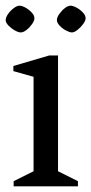

<svg xmlns="http://www.w3.org/2000/svg" viewBox="-22 -655 321 675"><path d="M26 0V-18L96 -53V-385L25 -405V-423L151 -460H182V-53L252 -18V0ZM51 -541Q43 -541 31 -547.5Q19 -554 8.5 -564.5Q-2 -575 -2 -584Q-2 -594 6.5 -606Q15 -618 26.5 -626.5Q38 -635 46 -635Q55 -635 67 -628.5Q79 -622 89 -611.5Q99 -601 99 -591Q99 -582 90.5 -570Q82 -558 71 -549.5Q60 -541 51 -541ZM231 -541Q223 -541 210.5 -547.5Q198 -554 188 -564.5Q178 -575 178 -584Q178 -594 186.5 -606Q195 -618 206 -626.5Q217 -635 226 -635Q234 -635 246.5 -628.5Q259 -622 269 -611.5Q279 -601 279 -591Q279 -582 270 -570Q261 -558 250 -549.5Q239 -541 231 -541Z"/></svg>

Font: Ancizar Serif Light
Style: Regular
Weight: 400
Version: Version 8.100